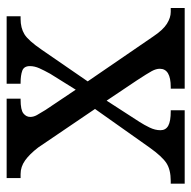

<svg xmlns="http://www.w3.org/2000/svg" viewBox="-19 -557 576 578"><g transform="rotate(-90 269.0 -268.0)"><path d="M5 0V-42H13Q47 -42 67 -55Q87 -68 114 -106L230 -270L114 -441Q94 -467 75 -480.5Q56 -494 34 -494H22V-536H261V-494H258Q227 -494 216.5 -485.5Q206 -477 206 -465Q206 -455 211.5 -445Q217 -435 227 -419L288 -328L336 -405Q346 -423 352.5 -437.5Q359 -452 359 -466Q359 -484 345 -489Q331 -494 309 -494H306V-536H509V-494H501Q474 -494 455 -482.5Q436 -471 408 -430L313 -292L448 -95Q468 -65 486.5 -53.5Q505 -42 522 -42H534V0H291V-42H296Q351 -42 351 -75Q351 -86 344 -99Q337 -112 316 -144L255 -235L191 -136Q182 -122 174 -105.5Q166 -89 166 -73Q166 -57 179.5 -49.5Q193 -42 223 -42H226V0Z"/></g></svg>

Font: Noto Serif Hebrew SemiCondensed
Style: Regular
Weight: 400
Width: 4
Designer: Monotype Design Team
Foundry: Monotype Imaging Inc.
Version: Version 2.004; ttfautohint (v1.8.4.7-5d5b)